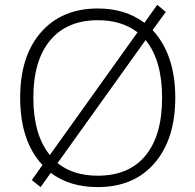

<svg xmlns="http://www.w3.org/2000/svg" viewBox="-20 -760 804 790"><path d="M701.2 -357.9Q701.2 -188 616.2 -89.1Q531.2 9.8 381.8 9.8Q266.6 9.8 189 -48.8L147 9.8L110.8 -19L154.8 -81.1Q63 -178.7 63 -358.9Q63 -529.3 148.7 -627.2Q234.4 -725.1 382.8 -725.1Q496.1 -725.1 574.2 -666L627 -740.2L662.1 -710.9L607.9 -636.2Q701.2 -535.2 701.2 -357.9ZM647 -357.9Q647 -511.7 579.1 -595.2L216.8 -88.9Q281.7 -37.1 381.8 -37.1Q510.7 -37.1 578.9 -120.1Q647 -203.1 647 -357.9ZM117.2 -357.9Q117.2 -205.6 185.1 -122.1L545.9 -627Q481 -676.8 382.8 -676.8Q255.4 -676.8 186.3 -593.8Q117.2 -510.7 117.2 -357.9Z"/></svg>

Font: CAA NEO Sans Light
Style: Regular
Weight: 300
Version: Version 1.10